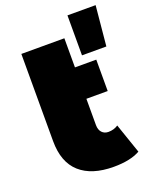

<svg xmlns="http://www.w3.org/2000/svg" viewBox="-145 -854 765 948"><g transform="rotate(-20 237.5 -380.5)"><path d="M426 -19Q375 10 287 10Q172 10 110 -45.5Q48 -101 48 -212V-670H274V-517H386V-352H274V-214Q274 -189 287 -175Q300 -161 321 -161Q350 -161 372 -176ZM327 -771H475L455 -561H327Z"/></g></svg>

Font: Montserrat Alternates Black
Style: Regular
Weight: 900
Designer: Julieta Ulanovsky
Foundry: Julieta Ulanovsky
Version: Version 7.200